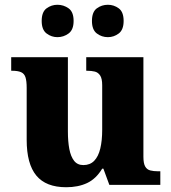

<svg xmlns="http://www.w3.org/2000/svg" viewBox="-20 -776 719 806"><path d="M258 10Q173 10 132.5 -39Q92 -88 92 -189V-407Q92 -436 87 -451.5Q82 -467 68.5 -473Q55 -479 30 -479H27V-536H265V-225Q265 -182 271 -150.5Q277 -119 291 -101Q305 -83 330 -83Q358 -83 375.5 -101Q393 -119 401 -152.5Q409 -186 409 -231V-418Q409 -446 400.5 -459Q392 -472 378 -475.5Q364 -479 345 -479H342V-536H582V-118Q582 -90 589.5 -77Q597 -64 611 -60.5Q625 -57 643 -57H653V0H439L414 -68H409Q383 -25 345.5 -7.5Q308 10 258 10ZM433 -620Q407 -620 386.5 -635.5Q366 -651 366 -688Q366 -726 386.5 -741Q407 -756 433 -756Q458 -756 478.5 -741Q499 -726 499 -688Q499 -651 478.5 -635.5Q458 -620 433 -620ZM221 -620Q196 -620 175.5 -635.5Q155 -651 155 -688Q155 -726 175.5 -741Q196 -756 221 -756Q247 -756 268 -741Q289 -726 289 -688Q289 -651 268 -635.5Q247 -620 221 -620Z"/></svg>

Font: Noto Serif Tibetan ExtraBold
Style: Regular
Weight: 800
Version: Version 2.103